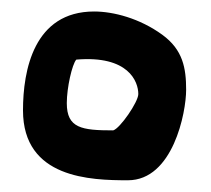

<svg xmlns="http://www.w3.org/2000/svg" viewBox="-20 -847 367 334"><path d="M106 -792.9C47.6 -787.4 46.3 -697.1 46.3 -667.6C46.3 -577.9 126 -570.2 177.3 -570.2C230 -570.2 270.6 -646.3 270.6 -683.4C270.6 -735.8 223.8 -804.2 106 -792.9ZM112.7 -743.3C203.7 -751 220.6 -704.9 220.6 -683.4C220.6 -669.6 188.7 -623.4 176.9 -620.2C121.9 -620.2 96.2 -624.1 96.2 -667.6C96.2 -694.5 105.4 -735 112.7 -743.3ZM232.9 -746.1C253.8 -730.9 253.8 -726.5 253.8 -690.7C253.8 -649 221.7 -583.4 202.5 -583.4C127.9 -583.4 70 -588.5 70 -655C70 -725.9 86.8 -777 143.7 -777C165.8 -777 203.2 -767.7 232.9 -746.1ZM262.4 -786.5C222.8 -815.3 177.1 -827 143.7 -827C39 -827 20 -724.8 20 -655C20 -536.4 138.3 -533.4 202.5 -533.4C280.9 -533.4 303.8 -651.2 303.8 -690.7C303.8 -728.6 298.2 -760.4 262.4 -786.5Z"/></svg>

Font: Rocketfuel
Style: Regular
Weight: 400
Designer: Mew Too
Foundry: Cannot Into Space Fonts.
Version: Version 0.27